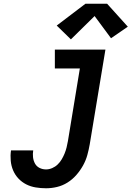

<svg xmlns="http://www.w3.org/2000/svg" viewBox="-20 -1001 705 1029"><path d="M227 8Q199 8 171.5 3.5Q144 -1 120.5 -13Q97 -25 79 -44Q61 -63 50.5 -87.5Q40 -112 37.5 -140Q35 -168 39 -195H158Q155 -177 157 -158.5Q159 -140 167.5 -124.5Q176 -109 192 -101Q208 -93 227 -93Q243 -93 259.5 -100Q276 -107 289 -119.5Q302 -132 311 -147.5Q320 -163 326.5 -179Q333 -195 337 -211.5Q341 -228 344 -245L408 -634H274V-735H545L461 -228Q456 -199 448 -170Q440 -141 425 -114Q410 -87 389 -63Q368 -39 341.5 -22.5Q315 -6 285.5 1Q256 8 227 8ZM360 -790 284 -864 438 -981H554L665 -858L575 -796L487 -915Z"/></svg>

Font: Iosevka Slab Extended Oblique
Style: Bold
Weight: 700
Width: 7
Italic angle: -9°
Monospace: yes
Designer: Belleve Invis
Foundry: Belleve Invis
Version: Version 11.1.1; ttfautohint (v1.8.3)